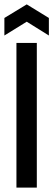

<svg xmlns="http://www.w3.org/2000/svg" viewBox="-23 -856 243 876"><path d="M52 0V-660H145V0ZM-3 -694V-774L99 -836L200 -774V-694L99 -757Z"/></svg>

Font: Bricolage Grotesque 96pt
Style: Regular
Weight: 400
Version: Version 1.001;gftools[0.9.33.dev8+g029e19f]